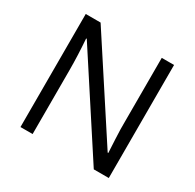

<svg xmlns="http://www.w3.org/2000/svg" viewBox="-155 -882 1065 1050"><g transform="rotate(30 377.0 -357.0)"><path d="M655.8 0H561L170.9 -599.1H167Q174.8 -493.7 174.8 -405.8V0H98.1V-713.9H191.9L581.1 -117.2H585Q584 -130.4 580.6 -201.9Q577.1 -273.4 578.1 -304.2V-713.9H655.8Z"/></g></svg>

Font: Open Sans ACDW
Style: acdw
Weight: 400
Foundry: Ascender Corporation
Version: Version 1.10